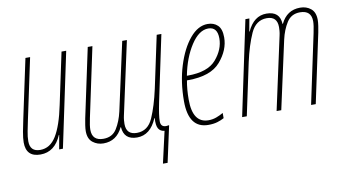

<svg xmlns="http://www.w3.org/2000/svg" viewBox="-72 -706 1901 1053"><g transform="rotate(-10 879.0 -180.0)"><path d="M106 10Q186 10 223 -78H225L211 0H232L343 -526H317L256 -239Q233 -127 198.5 -71Q164 -15 109 -15Q52 -15 52 -73Q52 -98 58 -128Q64 -158 70 -187L142 -526H116L46 -197Q39 -166 32.5 -130Q26 -94 26 -71Q26 10 106 10Z M758 176H784L828 -26Q816 -24 811 -24Q781 -24 781 -56Q781 -88 796 -161L873 -526H847L785 -235Q765 -144 737 -79.5Q709 -15 647 -15Q588 -15 588 -75Q588 -83 589 -95.5Q590 -108 593 -121L681 -526H655L572 -147Q560 -94 535.5 -54.5Q511 -15 461 -15Q398 -15 398 -76Q398 -98 407 -140L489 -526H463L381 -141Q378 -127 375 -106.5Q372 -86 372 -73Q372 -30 397.5 -10Q423 10 457 10Q530 10 564 -61H566Q571 10 644 10Q718 10 755 -78H757Q754 -37 764.5 -19.5Q775 -2 798 0Z M1041 10Q1070 10 1091.5 3.5Q1113 -3 1129 -12V-41Q1110 -30 1089.5 -22.5Q1069 -15 1046 -15Q958 -15 958 -145Q958 -203 967 -251H973Q1100 -251 1154.5 -314.5Q1209 -378 1209 -448Q1209 -495 1187.5 -515.5Q1166 -536 1132 -536Q1078 -536 1032.5 -481.5Q987 -427 959 -337.5Q931 -248 931 -141Q931 10 1041 10ZM971 -276Q990 -374 1034.5 -442.5Q1079 -511 1131 -511Q1182 -511 1182 -447Q1182 -386 1135 -331Q1088 -276 976 -276Z M1230 0H1256L1318 -291Q1338 -382 1367 -446.5Q1396 -511 1457 -511Q1515 -511 1515 -451Q1515 -443 1514 -430.5Q1513 -418 1510 -405L1422 0H1448L1531 -379Q1543 -432 1568 -471.5Q1593 -511 1642 -511Q1705 -511 1705 -450Q1705 -428 1696 -386L1614 0H1640L1722 -385Q1725 -399 1728 -419.5Q1731 -440 1731 -453Q1731 -496 1706.5 -516Q1682 -536 1647 -536Q1573 -536 1539 -465H1537Q1534 -536 1459 -536Q1389 -536 1352 -455H1350L1363 -526H1341Z"/></g></svg>

Font: Noto Sans Display Condensed Thin
Style: Italic
Weight: 250
Width: 3
Italic angle: -12°
Designer: Monotype Design Team
Foundry: Monotype Imaging Inc.
Version: Version 1.900